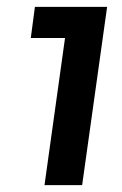

<svg xmlns="http://www.w3.org/2000/svg" viewBox="-20 -765 356 561"><path d="M110 -224H220L293 -745H82L70 -654H170Z"/></svg>

Font: Mluvka Bold
Style: Italic
Weight: 700
Italic angle: -8°
Designer: Modified by Jiří Krblich, Original typeface by Gumpita Rahayu
Foundry: Gumpita Rahayu & Jiří Krblich
Version: Version 2.000;Glyphs 3.1.1 (3134)